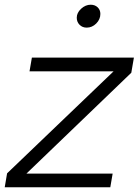

<svg xmlns="http://www.w3.org/2000/svg" viewBox="-34 -793 587 813"><path d="M433 0H-14L-4 -59L447 -491H91L101 -549H533L522 -485L78 -58H443ZM291 -718Q291 -739 309.5 -756Q328 -773 350 -773Q368 -773 379.5 -762Q391 -751 391 -734Q391 -711 373.5 -693.5Q356 -676 333 -676Q315 -676 303 -688Q291 -700 291 -718Z"/></svg>

Font: Open Sauce One Light Italic
Style: Regular
Weight: 300
Italic angle: -10°
Designer: Alfredo Marco Pradil
Foundry: Creative Sauce Fz LLC
Version: Version 1.477